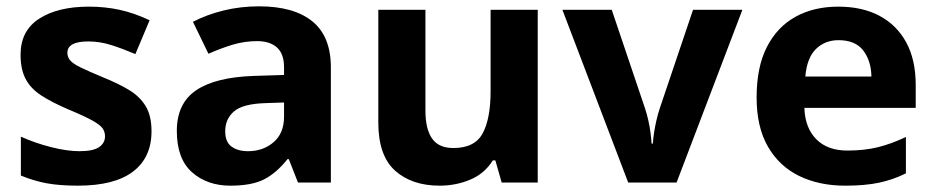

<svg xmlns="http://www.w3.org/2000/svg" viewBox="-20 -577 2958 607"><path d="M459 -162Q459 -79 400.5 -34.5Q342 10 226 10Q169 10 128 2.5Q87 -5 46 -22V-145Q90 -125 141 -112Q192 -99 231 -99Q275 -99 293.5 -112Q312 -125 312 -146Q312 -160 304.5 -171Q297 -182 272 -196Q247 -210 194 -232Q143 -254 110 -275.5Q77 -297 61 -327.5Q45 -358 45 -404Q45 -480 104 -518Q163 -556 261 -556Q312 -556 358 -546Q404 -536 453 -513L408 -406Q368 -423 332 -434.5Q296 -446 259 -446Q226 -446 209.5 -437Q193 -428 193 -410Q193 -397 201.5 -386.5Q210 -376 234.5 -364Q259 -352 307 -332Q354 -313 388 -292.5Q422 -272 440.5 -241.5Q459 -211 459 -162Z M799 -557Q909 -557 967.5 -509.5Q1026 -462 1026 -364V0H922L893 -74H889Q854 -30 815 -10Q776 10 708 10Q635 10 587 -32.5Q539 -75 539 -163Q539 -250 600 -291.5Q661 -333 783 -337L878 -340V-364Q878 -407 855.5 -427Q833 -447 793 -447Q753 -447 715 -435.5Q677 -424 639 -407L590 -508Q634 -531 687.5 -544Q741 -557 799 -557ZM820 -251Q748 -249 720 -225Q692 -201 692 -162Q692 -128 712 -113.5Q732 -99 764 -99Q812 -99 845 -127.5Q878 -156 878 -208V-253Z M1680 -546V0H1566L1546 -70H1538Q1512 -28 1466.5 -9Q1421 10 1370 10Q1282 10 1229 -37.5Q1176 -85 1176 -190V-546H1325V-227Q1325 -169 1346 -139Q1367 -109 1413 -109Q1481 -109 1506 -155.5Q1531 -202 1531 -289V-546Z M1966 0 1758 -546H1914L2019 -235Q2025 -217 2029.5 -197Q2034 -177 2036.5 -158Q2039 -139 2040 -123H2044Q2045 -140 2048 -159Q2051 -178 2055.5 -197.5Q2060 -217 2066 -235L2171 -546H2327L2119 0Z M2630 -556Q2706 -556 2760.5 -527Q2815 -498 2845 -443Q2875 -388 2875 -308V-236H2523Q2525 -173 2560.5 -137Q2596 -101 2659 -101Q2712 -101 2755 -111.5Q2798 -122 2844 -144V-29Q2804 -9 2759.5 0.5Q2715 10 2652 10Q2570 10 2507 -20.5Q2444 -51 2408 -113Q2372 -175 2372 -269Q2372 -365 2404.5 -428.5Q2437 -492 2495 -524Q2553 -556 2630 -556ZM2631 -450Q2588 -450 2559.5 -422Q2531 -394 2526 -335H2735Q2734 -385 2709 -417.5Q2684 -450 2631 -450Z"/></svg>

Font: Noto Sans Bassa Vah
Style: Regular
Weight: 400
Designer: Monotype Design Team
Foundry: Monotype Imaging Inc.
Version: Version 2.002